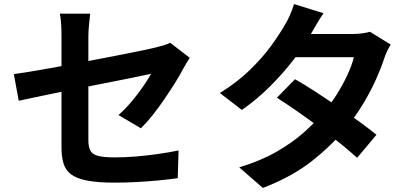

<svg xmlns="http://www.w3.org/2000/svg" viewBox="-20 -857 2040 943"><path d="M282 -133Q282 -154 282 -193.5Q282 -233 282 -283.5Q282 -334 282 -389.5Q282 -445 282 -498.5Q282 -552 282 -598Q282 -644 282 -675Q282 -691 281.5 -712Q281 -733 279 -754Q277 -775 274 -790H423Q420 -767 417 -733.5Q414 -700 414 -675Q414 -645 414 -603.5Q414 -562 414 -514.5Q414 -467 414 -418Q414 -369 414 -322Q414 -275 414 -236Q414 -197 414 -168Q414 -138 423 -119Q432 -100 459.5 -92Q487 -84 542 -84Q595 -84 648.5 -88.5Q702 -93 755 -100.5Q808 -108 857 -118L853 18Q812 24 760 29Q708 34 652.5 37Q597 40 543 40Q458 40 406 29.5Q354 19 327.5 -2Q301 -23 291.5 -56Q282 -89 282 -133ZM912 -573Q905 -562 895.5 -546.5Q886 -531 879 -518Q863 -487 838.5 -448Q814 -409 786 -368Q758 -327 728.5 -290Q699 -253 672 -227L562 -292Q595 -321 626.5 -358.5Q658 -396 683 -432.5Q708 -469 722 -494Q708 -492 673.5 -484.5Q639 -477 589 -467Q539 -457 480 -445.5Q421 -434 361 -422Q301 -410 245 -398.5Q189 -387 144 -377.5Q99 -368 72 -362L48 -493Q77 -497 124 -504.5Q171 -512 229 -522.5Q287 -533 350 -545Q413 -557 475 -569Q537 -581 591 -591.5Q645 -602 685 -610.5Q725 -619 745 -624Q766 -629 784 -634.5Q802 -640 816 -647Z M1429 -468Q1475 -442 1529.5 -406.5Q1584 -371 1640 -333Q1696 -295 1745.5 -259Q1795 -223 1829 -195L1734 -82Q1701 -112 1652.5 -151.5Q1604 -191 1548 -232.5Q1492 -274 1437.5 -312Q1383 -350 1340 -377ZM1899 -638Q1890 -624 1881 -605Q1872 -586 1866 -567Q1851 -521 1825.5 -464.5Q1800 -408 1765 -349.5Q1730 -291 1685 -235Q1614 -147 1514.5 -68Q1415 11 1271 66L1155 -35Q1260 -67 1337 -111Q1414 -155 1470.5 -205Q1527 -255 1569 -305Q1603 -344 1633.5 -392.5Q1664 -441 1686.5 -489.5Q1709 -538 1718 -576H1380L1426 -690H1710Q1734 -690 1757.5 -693Q1781 -696 1797 -701ZM1569 -792Q1551 -766 1533.5 -736Q1516 -706 1507 -690Q1473 -630 1421 -562.5Q1369 -495 1304.5 -431Q1240 -367 1168 -317L1060 -400Q1148 -455 1209.5 -515.5Q1271 -576 1312 -632.5Q1353 -689 1378 -733Q1390 -751 1403.5 -781.5Q1417 -812 1424 -837Z"/></svg>

Font: Farlight84_Sys_V01
Style: Bold
Weight: 700
Designer: Monotype Design Team, Nadine Chahine and Nizar Qandah
Foundry: Monotype Imaging Inc.
Version: Version 2.004;October 31, 2024;FontCreator 14.0.0.2814 64-bi